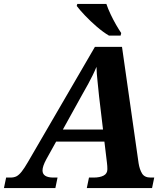

<svg xmlns="http://www.w3.org/2000/svg" viewBox="-69 -951 842 971"><path d="M-49 0 -38 -53H-17Q2 -53 14.5 -59.5Q27 -66 40.5 -83Q54 -100 72 -131L411 -714H548L632 -125Q637 -94 649.5 -73.5Q662 -53 693 -53H711L700 0H370L381 -53H404Q436 -53 455 -63Q474 -73 474 -95Q474 -103 473.5 -111.5Q473 -120 472 -127L459 -235H215L165 -145Q146 -110 146 -89Q146 -53 202 -53H222L211 0ZM347 -473 249 -296H452L432 -464Q428 -508 424 -542.5Q420 -577 419 -613Q409 -589 399 -569Q389 -549 377 -526.5Q365 -504 347 -473ZM482 -771Q453 -788 420.5 -816Q388 -844 360.5 -873Q333 -902 319 -921L322 -931H469Q477 -907 490.5 -878.5Q504 -850 518.5 -825Q533 -800 544 -784L541 -771Z"/></svg>

Font: Noto Serif
Style: Bold Italic
Weight: 700
Italic angle: -12°
Designer: Monotype Design Team
Foundry: Monotype Imaging Inc.
Version: Version 2.013